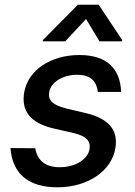

<svg xmlns="http://www.w3.org/2000/svg" viewBox="-20 -787 576 818"><path d="M396.7 -395.2H496.1C492.2 -497.9 431.8 -552.6 318.5 -552.6C196.4 -552.6 99.1 -488.6 83.1 -393.1C69.6 -314.6 109.4 -262.8 208.1 -239.7L296.2 -219.5C347.7 -207 367.2 -185.7 361.5 -152C354.8 -109 302.2 -74.2 233.3 -74.6C175.1 -74.6 139.6 -101.9 130 -155.5L24.5 -156.2C33 -43.7 104.4 11 224.8 11C353.3 11 455.3 -57.9 471.6 -155.5C484.4 -234 442.5 -282 345.9 -305L262.1 -324.9C204.9 -339.1 183.6 -359 189.6 -394.2C196.4 -437.5 247.9 -468.4 308.9 -468.4C371.4 -468.4 392.4 -435.4 396.7 -395.2ZM161.9 -610.8H257.8L346.6 -706L403.8 -610.8H500L500.7 -616.1L400.6 -766.7H311.8L162.6 -616.1Z"/></svg>

Font: Magic Ui Pro Medium
Style: Italic
Weight: 500
Italic angle: -9.39999°
Designer: Stefan Endress, Andreas Faust
Version: Version 1.000;FEAKit 1.0